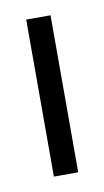

<svg xmlns="http://www.w3.org/2000/svg" viewBox="-47 -313 185 342"><g transform="rotate(-10 45.5 -142.0)"><path d="M24 0H68V-284H24Z"/></g></svg>

Font: Hussar Tani
Style: Dwa
Weight: 700
Foundry: Cannot Into Space Fonts
Version: Version 0.92